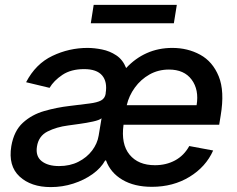

<svg xmlns="http://www.w3.org/2000/svg" viewBox="-20 -747 961 779"><path d="M596.2 11Q524.9 11 476.6 -17.6Q428.3 -46.2 410.2 -95.9H406.6Q389.9 -65.3 355.8 -40.8Q321.7 -16.3 277.5 -2.1Q233.3 12.1 186.1 12.1Q105.8 12.1 59.3 -30.9Q12.8 -73.9 25.9 -154.1Q36.6 -215.9 72.8 -248.9Q109 -282 159.4 -296.5Q209.9 -311.1 262.4 -317.1Q312.1 -323.2 343.2 -327.1Q374.3 -331 389.9 -339.3Q405.5 -347.7 408.7 -366.5V-369Q416.2 -415.1 394.4 -440.9Q372.5 -466.6 321.4 -466.6Q268.1 -466.6 233.1 -443.2Q198.2 -419.7 181.1 -390.6L85.9 -413.4Q124.6 -487.9 192.5 -520.2Q260.3 -552.6 335.2 -552.6Q362.6 -552.6 393.8 -546.3Q425.1 -540.1 451.7 -522.5Q478.3 -505 491.8 -470.9Q528.8 -510.7 575.8 -531.6Q622.9 -552.6 679.3 -552.6Q741.5 -552.6 792.1 -525Q842.7 -497.5 867.4 -437.3Q892 -377.1 875.4 -278.4L869.3 -240.8H481.2Q470.5 -162.3 505.7 -119.5Q540.8 -76.7 608.7 -76.7Q654.1 -76.7 690.3 -96.2Q726.6 -115.8 747.9 -154.5L844.8 -136.4Q815.3 -70 748.9 -29.5Q682.5 11 596.2 11ZM219.5 -73.2Q263.8 -73.2 298.1 -90.6Q332.4 -108 353.7 -136.2Q375 -164.4 380.3 -196.7L392 -267Q383.2 -259.6 357.2 -253.9Q331.3 -248.2 302.6 -244.3Q273.8 -240.4 256.4 -237.9Q209.5 -231.9 173.1 -213.6Q136.7 -195.3 130 -152.7Q123.6 -113.3 149 -93.2Q174.4 -73.2 219.5 -73.2ZM494.3 -320.3H777.7Q788 -382.8 757.6 -423.8Q727.3 -464.8 665.5 -464.8Q622.2 -464.8 586.6 -444.8Q551.1 -424.7 527.2 -391.7Q503.2 -358.7 494.3 -320.3ZM697.4 -727.3 685.4 -652.7H348.4L360.1 -727.3Z"/></svg>

Font: Inter UI Medium
Style: Italic
Weight: 500
Italic angle: 9.39999°
Designer: Rasmus Andersson
Foundry: rsms
Version: 3.2;8d6f07862